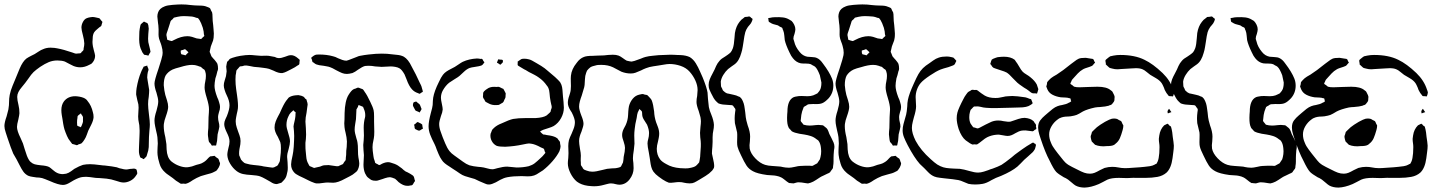

<svg xmlns="http://www.w3.org/2000/svg" viewBox="-23 -790 6507 870"><path d="M599 -5Q599 -2 595.5 2.5Q592 7 591 9Q582 22 567 29.5Q552 37 537 37Q524 37 502 29L481 23Q464 19 430 17Q417 17 410 16Q403 15 384.5 12.5Q366 10 352 12Q337 13 311 27Q307 29 297.5 35Q288 41 279.5 44.5Q271 48 262 48Q242 48 202 30Q178 20 168 17Q156 14 142 14Q138 13 125.5 11.5Q113 10 104 6Q91 -1 83 -12Q75 -23 66 -41Q62 -50 52 -68L37 -94Q27 -117 11 -165Q9 -172 3 -189.5Q-3 -207 -3 -219Q-3 -235 7 -263Q14 -288 15 -294Q17 -305 17.5 -313.5Q18 -322 18 -327Q18 -344 21 -360Q25 -380 34 -401.5Q43 -423 45 -428L66 -479Q80 -512 97 -525Q106 -531 118 -537Q130 -543 134 -545Q141 -549 152 -556.5Q163 -564 172 -567Q187 -574 206 -574Q216 -574 223.5 -573Q231 -572 236 -571Q264 -566 305 -552Q318 -547 321 -547H323L333 -548Q340 -548 342 -549Q345 -550 347 -555Q352 -558 355 -563Q356 -565 356 -571Q359 -583 359 -593Q358 -611 353 -629Q346 -655 346 -665Q346 -678 353 -691Q360 -704 371 -708Q374 -709 379 -710.5Q384 -712 387 -712L396 -713Q403 -713 411 -711Q414 -710 420 -709Q426 -708 429 -706L434 -699Q441 -692 441 -691V-690Q441 -689 438 -680L436 -673Q435 -671 427 -666Q425 -664 416.5 -657Q408 -650 404 -644Q397 -633 397 -616L396 -600Q396 -592 398 -580Q400 -571 402 -563Q404 -555 406 -548Q406 -546 407 -543Q408 -540 408 -537Q408 -527 403.5 -517.5Q399 -508 391 -501L381 -496Q361 -485 340 -485Q325 -485 310 -491L292 -500Q276 -509 271 -511Q257 -516 237 -516Q216 -516 198 -508.5Q180 -501 159 -487Q156 -485 142 -474.5Q128 -464 118 -451Q113 -445 105 -433L91 -414Q86 -407 76 -395.5Q66 -384 60.5 -373Q55 -362 55 -351Q55 -337 61 -313Q65 -297 65 -277Q65 -271 60 -248Q54 -226 54 -215Q54 -197 70 -165L81 -140Q84 -131 89 -114Q94 -97 99 -84Q108 -62 116 -56Q125 -48 134.5 -45.5Q144 -43 162 -41Q189 -39 200 -33Q205 -30 216.5 -20Q228 -10 235 -7Q247 -1 262 -1Q267 -1 277 -3Q288 -6 299 -14Q310 -22 314 -25Q337 -38 353 -43Q368 -46 385 -46Q401 -46 431 -42Q445 -40 452 -40Q488 -36 506 -32Q510 -31 514.5 -29Q519 -27 526 -26Q540 -22 548 -22Q554 -22 560.5 -23.5Q567 -25 573 -25L583 -26Q591 -26 596 -21Q599 -9 599 -5ZM614 -571Q606 -592 608 -629Q608 -649 610 -659Q613 -677 615 -680L623 -687Q627 -691 629 -692Q631 -692 634 -690Q637 -688 639 -688Q640 -687 642.5 -686Q645 -685 646 -684Q647 -682 647.5 -680Q648 -678 649 -676Q651 -664 651 -660Q651 -652 649 -636Q647 -611 649 -599Q651 -591 653 -582.5Q655 -574 657 -566Q657 -563 658 -560.5Q659 -558 659 -555Q658 -552 652 -543Q650 -538 649 -538L641 -540L630 -542L622 -553Q616 -565 614 -571ZM644 -439Q644 -435 646 -425Q647 -416 649.5 -403.5Q652 -391 653 -382Q653 -371 651 -351Q648 -335 648 -318Q648 -303 652 -271Q656 -241 656 -226Q656 -216 654 -198Q652 -178 652 -169Q652 -139 651 -123.5Q650 -108 644 -92Q643 -90 642.5 -86.5Q642 -83 641 -82Q638 -77 633 -74Q633 -73 631 -71Q629 -69 628 -69Q627 -68 621 -73Q620 -73 616.5 -74.5Q613 -76 612 -78Q611 -80 610 -84.5Q609 -89 608 -91Q606 -100 606.5 -111Q607 -122 607 -127L609 -174Q609 -180 609.5 -189Q610 -198 609 -210Q609 -223 606 -235Q605 -240 604 -246.5Q603 -253 603 -262Q603 -273 604 -282.5Q605 -292 605 -302Q605 -312 604 -317Q603 -322 599 -337Q595 -353 594 -361V-367Q594 -377 596 -391Q603 -432 616 -463Q619 -471 624 -480L628 -488Q630 -489 634.5 -490Q639 -491 641 -492L644 -493Q645 -492 645 -488Q649 -481 650 -475Q650 -472 649 -469.5Q648 -467 647 -464Q646 -460 645 -452.5Q644 -445 644 -439ZM260 -251Q259 -256 257 -268Q255 -280 255 -291Q255 -315 267 -331Q285 -354 318 -354Q325 -354 337 -352Q358 -348 367 -340Q370 -338 374 -332Q391 -312 398 -281Q401 -272 401 -259Q400 -244 390.5 -225Q381 -206 377 -198Q375 -193 370.5 -180Q366 -167 360 -158Q354 -148 347 -141Q340 -137 333 -136Q332 -135 329.5 -133.5Q327 -132 325 -132Q324 -132 315 -135L304 -138Q304 -138 295 -150Q287 -159 280.5 -174Q274 -189 269 -204Q266 -214 263.5 -228.5Q261 -243 260 -251ZM353 -239V-252V-260Q352 -263 349.5 -266.5Q347 -270 346 -271Q346 -272 345 -274Q344 -276 343 -276Q342 -276 339 -273Q337 -271 334 -269Q331 -267 329 -264Q328 -262 328 -256Q326 -248 326 -232Q327 -229 326.5 -226Q326 -223 327 -221Q328 -219 340 -215Q342 -213 342 -213Q346 -217 347 -221Q348 -224 350 -228.5Q352 -233 353 -239Z M957 -16 947 -11Q937 -5 911 1Q895 5 887 8Q867 16 851 26Q830 41 817 43L809 42Q807 42 802.5 42.5Q798 43 795 42Q795 42 786 36Q776 31 760 17Q754 12 742.5 4.5Q731 -3 725 -9Q706 -26 700 -48Q692 -74 691 -88Q690 -100 690.5 -108.5Q691 -117 691 -123Q693 -140 691 -157Q691 -168 688 -181.5Q685 -195 684 -199Q683 -204 680 -218Q677 -232 677 -244Q677 -261 686 -288Q694 -316 694 -330Q694 -344 686 -370Q677 -395 677 -412Q677 -426 695 -478Q711 -527 713 -540Q714 -544 714 -551Q714 -565 709 -582Q707 -590 702 -602.5Q697 -615 696 -624Q695 -632 695.5 -645Q696 -658 695 -667Q695 -674 693 -686Q690 -713 690 -715Q690 -724 693 -733Q699 -752 723 -761Q734 -766 759 -768Q785 -770 799 -770Q821 -770 842 -767Q862 -765 873 -765Q879 -765 889.5 -764.5Q900 -764 907 -762L918 -758Q926 -755 928 -753Q930 -752 933 -743Q937 -737 938 -734Q940 -727 940 -713Q940 -696 943 -676Q943 -670 944.5 -658.5Q946 -647 946 -638Q946 -625 945 -619Q944 -607 937 -592Q931 -578 930 -569Q927 -557 927 -556Q927 -554 930 -548L935 -535Q939 -530 942.5 -526Q946 -522 949 -519Q960 -506 962 -501Q965 -492 965 -478Q965 -475 964 -472Q963 -469 962 -467Q960 -457 957.5 -449Q955 -441 953 -435Q949 -413 949 -401Q949 -382 961 -350Q967 -338 970 -326Q974 -314 974 -305Q974 -294 969 -281Q965 -267 965 -260Q965 -252 966 -246.5Q967 -241 968 -237Q971 -227 971 -216Q970 -208 963 -181Q962 -175 961.5 -162.5Q961 -150 959 -144Q958 -142 957.5 -137Q957 -132 956 -131Q955 -130 950.5 -130.5Q946 -131 945 -131L937 -130Q936 -131 932 -138L924 -147Q923 -150 922 -155Q921 -160 921 -163Q919 -175 919 -181Q919 -192 921 -210L922 -259Q924 -283 924 -295Q924 -314 914 -346Q904 -378 904 -394Q904 -403 905 -409Q906 -415 907 -420Q910 -434 910 -446Q910 -457 908 -462Q908 -463 906.5 -467.5Q905 -472 904 -473Q903 -475 897 -478Q889 -486 887 -487Q884 -488 880 -489Q876 -490 872 -492Q861 -496 847 -496Q826 -496 794 -486Q770 -480 759 -475Q738 -465 727 -447Q719 -431 719 -404Q721 -379 726 -360Q728 -353 733.5 -336Q739 -319 739 -306Q739 -292 729 -264Q721 -242 720 -231Q719 -227 719 -218Q719 -197 726 -169Q730 -147 731 -137Q731 -131 732 -113Q733 -95 738 -81.5Q743 -68 753 -59Q756 -56 759 -54.5Q762 -53 764 -51Q779 -41 798 -35.5Q817 -30 833 -33Q844 -34 867 -43Q871 -44 880.5 -46.5Q890 -49 896 -53Q908 -59 919 -72Q921 -74 924 -77Q927 -80 929 -81Q931 -82 935.5 -82Q940 -82 943 -83L949 -84Q951 -83 957 -77Q966 -71 966 -71Q970 -64 971 -58Q974 -52 974 -50V-48Q974 -43 968 -31Q962 -21 957 -16ZM826 -626Q836 -626 847 -623Q851 -622 857.5 -619.5Q864 -617 868 -616L883 -614L888 -613Q890 -614 892.5 -617Q895 -620 896 -621Q897 -622 898.5 -623Q900 -624 902 -626Q904 -629 901 -634Q901 -646 896 -664Q888 -688 881 -699L875 -707Q873 -709 868 -709Q855 -714 847 -715Q823 -717 809 -717Q796 -717 782 -714Q768 -711 765 -710L758 -702Q753 -699 750 -694Q749 -692 746 -681L737 -653Q736 -650 733.5 -643Q731 -636 731 -631Q731 -630 734 -615Q734 -611 735 -610Q736 -609 739 -608.5Q742 -608 743 -607Q752 -604 754 -604Q757 -604 760 -606Q763 -608 766 -609Q798 -626 826 -626ZM812 -541Q816 -539 817 -539Q817 -539 825 -547Q831 -553 831 -553Q831 -553 825 -559Q818 -566 816 -567Q813 -567 809 -565Q805 -563 802 -563L796 -561V-559V-554Q796 -548 799 -544Z M1390 -521Q1389 -522 1388 -524.5Q1387 -527 1388 -529Q1389 -531 1391 -532Q1393 -533 1394 -534Q1395 -535 1398.5 -537.5Q1402 -540 1405 -541Q1409 -543 1422 -543Q1458 -543 1486 -535Q1496 -533 1509 -526Q1518 -522 1528 -518.5Q1538 -515 1547 -515Q1548 -515 1557 -518Q1564 -520 1583 -528Q1587 -529 1594.5 -532.5Q1602 -536 1608 -537Q1616 -539 1628 -540.5Q1640 -542 1647 -543Q1681 -547 1706 -547Q1733 -547 1752 -544Q1757 -543 1775.5 -541.5Q1794 -540 1807 -533Q1827 -521 1842 -489Q1849 -477 1861 -453L1879 -415Q1881 -411 1884 -405Q1887 -399 1888 -394Q1890 -388 1892 -380L1893 -374L1886 -370L1879 -365Q1877 -365 1871 -368Q1855 -373 1844 -385Q1830 -400 1819 -431L1810 -453Q1798 -474 1788 -480Q1780 -485 1768 -487Q1756 -489 1748 -489Q1734 -489 1727 -488L1706 -487Q1697 -487 1677 -489Q1662 -492 1646 -492Q1636 -492 1631 -491Q1619 -488 1599 -474Q1586 -464 1574 -459Q1558 -455 1549 -455Q1537 -455 1527 -459Q1517 -463 1500 -472Q1481 -483 1474 -485Q1467 -488 1457 -489.5Q1447 -491 1443 -492Q1421 -494 1411 -498Q1406 -500 1403 -502.5Q1400 -505 1397 -507L1393 -509Q1392 -511 1391.5 -515Q1391 -519 1390 -521ZM1856 25Q1856 26 1857 27.5Q1858 29 1857 30Q1857 32 1856 33Q1855 34 1854 35Q1853 36 1850 42Q1847 48 1844 49Q1843 50 1839 50Q1826 53 1822 52Q1804 52 1783 35Q1780 32 1775 27Q1770 22 1767 20L1754 15Q1752 15 1749.5 14Q1747 13 1745 13H1743L1734 14Q1721 17 1711 21L1692 27Q1686 29 1682 29H1679Q1667 29 1661 26Q1658 25 1653 21Q1648 17 1645 15Q1638 10 1631 -5Q1624 -22 1624 -44L1625 -66Q1626 -73 1626 -87Q1626 -95 1624 -111L1623 -133Q1623 -139 1625 -155L1626 -176L1625 -211Q1625 -236 1631 -258Q1632 -261 1632 -268Q1632 -283 1626 -296Q1623 -305 1622 -306Q1620 -307 1618 -307.5Q1616 -308 1615 -309Q1607 -312 1605 -313L1603 -314Q1601 -313 1600 -310.5Q1599 -308 1599 -306Q1593 -296 1592 -294V-291Q1592 -278 1590 -250Q1589 -243 1586.5 -228Q1584 -213 1584 -203Q1584 -189 1592 -163Q1596 -152 1597 -143Q1599 -132 1599 -110Q1599 -88 1601 -77Q1602 -71 1603.5 -63Q1605 -55 1605 -50Q1605 -31 1595 -15L1587 -8Q1576 2 1560.5 9.5Q1545 17 1542 19Q1508 38 1487 38L1461 37Q1454 37 1440 39Q1423 42 1410 41Q1408 41 1403.5 39.5Q1399 38 1397 37Q1388 34 1375 27.5Q1362 21 1354 17Q1329 6 1318 -1.5Q1307 -9 1300 -24Q1296 -33 1296 -45Q1296 -57 1303 -87Q1306 -100 1308 -125Q1310 -157 1310 -174L1309 -196Q1307 -210 1307 -217Q1308 -226 1311 -238Q1314 -250 1315 -259Q1316 -264 1316 -275L1317 -280Q1315 -283 1310 -286Q1310 -287 1308.5 -288.5Q1307 -290 1306 -290Q1304 -290 1304 -288L1295 -280Q1288 -273 1284 -263Q1275 -245 1275 -224Q1275 -211 1283 -187Q1291 -163 1291 -149Q1291 -137 1285 -115Q1278 -94 1278 -79Q1278 -71 1280 -55L1281 -31Q1281 -20 1280 -15Q1279 -12 1276.5 0.5Q1274 13 1267 22L1260 30Q1258 32 1256 34Q1254 36 1252 38Q1250 39 1247 39.5Q1244 40 1242 41Q1233 44 1232 44H1230Q1217 44 1203 34Q1194 29 1180 21Q1166 13 1155 9Q1144 5 1116 3Q1094 2 1078 -1.5Q1062 -5 1049 -15Q1032 -28 1020 -48Q1008 -68 1007 -88Q1007 -96 1009 -105.5Q1011 -115 1012 -119Q1017 -136 1017 -149Q1017 -159 1013.5 -169Q1010 -179 1005 -189Q1000 -199 996.5 -209Q993 -219 993 -228Q993 -238 998.5 -250Q1004 -262 1005 -264Q1017 -294 1017 -313Q1017 -333 1004 -359Q1002 -363 999.5 -369Q997 -375 995 -382Q991 -394 991 -403Q991 -413 995 -425Q999 -437 1001 -445L1004 -467Q1004 -472 1003 -477.5Q1002 -483 1002 -488Q1002 -491 1003 -494Q1004 -497 1004 -500Q1005 -502 1005 -504.5Q1005 -507 1006 -509Q1008 -513 1012 -515Q1016 -522 1020 -524Q1022 -525 1030 -528Q1048 -534 1066 -537Q1092 -541 1107 -541Q1117 -541 1135 -539Q1153 -537 1161 -537Q1167 -537 1175.5 -537.5Q1184 -538 1195 -537Q1204 -536 1222 -532Q1232 -527 1237 -527Q1244 -526 1252.5 -528Q1261 -530 1269 -533Q1285 -540 1296 -540Q1311 -540 1327 -526Q1328 -525 1330.5 -523Q1333 -521 1335 -519V-517L1334 -508Q1334 -501 1333 -499Q1332 -496 1325 -493Q1316 -486 1296 -476Q1271 -463 1267 -462Q1258 -459 1257 -459Q1241 -457 1216 -470Q1200 -477 1196 -478Q1185 -481 1171 -482.5Q1157 -484 1151 -485Q1144 -485 1128 -487Q1121 -488 1107.5 -491Q1094 -494 1085 -493Q1083 -493 1074 -490Q1065 -490 1063 -488Q1061 -486 1060 -484.5Q1059 -483 1058 -482Q1051 -475 1049 -472Q1047 -466 1047 -461Q1044 -451 1044 -430Q1044 -408 1047 -387Q1049 -369 1051 -359Q1057 -318 1055 -299Q1054 -290 1050 -274Q1049 -269 1047 -258.5Q1045 -248 1045 -240Q1045 -226 1050 -211.5Q1055 -197 1056 -194Q1057 -191 1062 -177.5Q1067 -164 1067 -151Q1067 -142 1066 -136Q1065 -130 1064 -125Q1059 -102 1061 -86L1065 -77Q1068 -68 1069 -67Q1070 -65 1072.5 -63Q1075 -61 1076 -59L1084 -52Q1086 -51 1090 -49.5Q1094 -48 1096 -48Q1109 -44 1125.5 -42.5Q1142 -41 1149 -40Q1165 -38 1171 -36Q1181 -34 1199 -32Q1202 -32 1207 -31Q1212 -30 1215 -31Q1218 -31 1219.5 -32Q1221 -33 1223 -34Q1225 -35 1229.5 -37Q1234 -39 1235 -41Q1236 -42 1237.5 -44.5Q1239 -47 1239 -48Q1240 -50 1242 -53Q1244 -56 1245 -60L1247 -78Q1250 -98 1250 -118Q1250 -137 1247 -146Q1244 -154 1236 -170Q1221 -194 1221 -212Q1221 -226 1226 -239Q1231 -252 1237 -263Q1243 -274 1245 -278L1254 -298Q1268 -328 1279 -340Q1281 -342 1282.5 -344.5Q1284 -347 1287 -349Q1298 -356 1315 -358L1329 -359Q1346 -356 1350 -353Q1353 -352 1356 -348.5Q1359 -345 1360 -343Q1365 -341 1366 -338L1368 -330Q1369 -327 1370 -324Q1371 -321 1371 -316Q1371 -312 1369 -302L1366 -279Q1361 -257 1361 -239Q1361 -229 1363 -209L1364 -180Q1364 -171 1363 -160Q1362 -149 1361 -143V-132Q1361 -115 1362 -107Q1363 -102 1364.5 -81.5Q1366 -61 1374 -48Q1375 -46 1377 -42Q1379 -38 1381 -37Q1382 -36 1391 -33Q1393 -32 1396 -30.5Q1399 -29 1401 -29L1409 -31Q1421 -33 1427 -35Q1430 -36 1434.5 -38Q1439 -40 1445 -41L1466 -42Q1475 -41 1483.5 -39.5Q1492 -38 1501 -37H1510Q1512 -38 1523 -43L1530 -46Q1532 -47 1536 -55L1543 -64Q1544 -67 1544 -75Q1546 -85 1546 -107Q1547 -114 1548 -124.5Q1549 -135 1549 -149Q1548 -168 1543 -188Q1539 -203 1538 -214Q1536 -231 1538 -248Q1538 -253 1538.5 -278Q1539 -303 1543.5 -325Q1548 -347 1557 -361Q1569 -380 1578 -385Q1581 -387 1589 -389Q1591 -390 1594 -391.5Q1597 -393 1599 -393Q1603 -393 1609 -390Q1619 -387 1620 -386Q1622 -385 1625.5 -380Q1629 -375 1630 -373Q1640 -360 1655 -328Q1667 -304 1670 -290Q1672 -281 1672 -263V-239L1673 -193Q1673 -174 1671 -164Q1667 -146 1666 -138Q1665 -133 1665 -123Q1665 -109 1669 -83Q1670 -72 1675 -60L1677 -52Q1679 -50 1683.5 -48Q1688 -46 1690 -45Q1693 -42 1695 -42Q1699 -42 1708 -48Q1725 -56 1738 -55Q1742 -55 1748 -53Q1767 -48 1780 -40L1798 -27Q1806 -19 1815 -13Q1818 -12 1823 -9.5Q1828 -7 1835 -3Q1849 5 1851 9Q1853 12 1854 16.5Q1855 21 1856 25ZM1884 -304Q1887 -298 1887 -296Q1887 -294 1884 -289.5Q1881 -285 1880 -283Q1880 -281 1879 -281Q1877 -280 1874 -283Q1872 -284 1866.5 -286Q1861 -288 1859 -290Q1858 -292 1851 -305Q1848 -310 1848 -314Q1848 -320 1851 -326Q1853 -327 1857 -328.5Q1861 -330 1863 -330Q1864 -330 1871 -323Q1872 -322 1874.5 -320.5Q1877 -319 1879 -316Q1881 -313 1882 -310Q1883 -307 1884 -304ZM1893 -207 1886 -203Q1885 -202 1881.5 -200Q1878 -198 1876 -198H1875Q1873 -198 1869 -200Q1865 -202 1863 -203Q1858 -205 1858 -206Q1855 -209 1855 -219Q1853 -223 1853 -225L1858 -228Q1867 -237 1869 -237Q1872 -237 1874 -235Q1884 -231 1890 -226L1892 -213Q1892 -212 1893 -210Q1894 -208 1893 -207ZM1887 -101 1893 -100ZM1898 -98Q1897 -99 1895.5 -99Q1894 -99 1893 -100Z M2424 -194Q2424 -194 2426 -192L2432 -186Q2436 -182 2438 -181Q2440 -180 2446 -180Q2452 -178 2468 -176Q2491 -172 2501 -164Q2504 -163 2506 -158Q2507 -156 2510 -153Q2513 -150 2514 -147Q2515 -145 2515 -139Q2517 -131 2517 -126Q2517 -120 2512 -105Q2501 -83 2480.5 -59.5Q2460 -36 2437 -18Q2419 -6 2408.5 0Q2398 6 2385 8Q2379 9 2366 9Q2349 9 2340 8Q2303 8 2276 13Q2260 16 2243.5 25Q2227 34 2224 36Q2216 40 2206.5 43.5Q2197 47 2188 46Q2186 46 2181.5 44.5Q2177 43 2175 42Q2170 40 2149 31Q2142 27 2128 21Q2119 18 2105.5 14.5Q2092 11 2084 8Q2072 4 2060.5 -4Q2049 -12 2046 -14Q2031 -24 2029 -25Q2024 -29 2012.5 -36Q2001 -43 1992.5 -50Q1984 -57 1979 -65Q1971 -76 1964.5 -91.5Q1958 -107 1956 -112Q1951 -127 1946 -137Q1933 -162 1926 -180.5Q1919 -199 1919 -218Q1919 -239 1929 -277L1935 -300Q1937 -308 1937.5 -314Q1938 -320 1938 -324Q1938 -332 1940 -348Q1945 -377 1965 -417Q1976 -441 1984 -451Q1991 -460 2000 -466Q2009 -472 2020 -477.5Q2031 -483 2038 -487Q2045 -491 2055.5 -498.5Q2066 -506 2074 -510Q2102 -523 2138 -525Q2145 -525 2155 -523Q2156 -523 2157.5 -523.5Q2159 -524 2161 -523Q2165 -521 2167 -514Q2172 -509 2172 -508L2171 -506Q2168 -503 2164 -497Q2160 -493 2154.5 -492Q2149 -491 2147 -490Q2139 -488 2126.5 -486.5Q2114 -485 2105 -482Q2092 -477 2079 -464.5Q2066 -452 2059 -446Q2055 -442 2035 -430Q2015 -417 2012 -415Q1996 -402 1984 -381Q1975 -365 1975 -347Q1975 -338 1979 -320Q1983 -302 1983 -294Q1982 -281 1975 -264Q1967 -240 1967 -228Q1967 -211 1974.5 -191.5Q1982 -172 1983 -168Q1986 -161 1994.5 -140Q2003 -119 2014 -105Q2022 -95 2035 -86Q2048 -77 2053 -73Q2059 -69 2074.5 -57.5Q2090 -46 2104 -41Q2122 -36 2144 -34Q2148 -34 2156 -33Q2164 -32 2169 -31Q2175 -30 2187 -26.5Q2199 -23 2208 -23Q2213 -23 2220 -25Q2227 -27 2231 -28Q2257 -35 2275 -35Q2281 -35 2297 -33Q2311 -31 2318 -31Q2348 -31 2373 -37Q2389 -42 2399.5 -50Q2410 -58 2430 -77Q2435 -81 2443 -91Q2448 -96 2448 -97Q2449 -98 2447.5 -99.5Q2446 -101 2446 -102Q2445 -104 2444 -108.5Q2443 -113 2442 -115Q2440 -117 2435 -119Q2430 -121 2428 -122Q2401 -137 2383 -139L2374 -140Q2368 -140 2345 -135Q2308 -127 2266 -125Q2240 -125 2228 -129Q2213 -136 2205 -151.5Q2197 -167 2200 -184Q2200 -185 2203 -191Q2205 -198 2208 -203Q2208 -203 2216 -211Q2229 -223 2250 -231Q2284 -247 2302 -251Q2325 -255 2359 -255H2404Q2439 -257 2454 -267L2463 -275Q2464 -276 2467 -278.5Q2470 -281 2471 -283Q2473 -285 2473 -291Q2474 -294 2475.5 -297.5Q2477 -301 2477 -305Q2477 -310 2475 -316Q2474 -322 2472 -330Q2470 -338 2469 -348Q2468 -354 2467 -368Q2466 -382 2462 -391Q2461 -394 2458.5 -397.5Q2456 -401 2455 -402Q2440 -424 2418 -439Q2410 -445 2398.5 -451Q2387 -457 2383 -459Q2374 -463 2366.5 -468Q2359 -473 2352 -476L2332 -488Q2325 -492 2324 -493Q2322 -495 2322.5 -500.5Q2323 -506 2323 -507L2322 -510Q2323 -511 2324.5 -512Q2326 -513 2327 -514Q2330 -516 2333 -518Q2336 -520 2339 -522Q2343 -524 2353 -524Q2363 -524 2374 -521Q2384 -519 2408 -504Q2412 -502 2429 -491.5Q2446 -481 2459 -469L2492 -441Q2495 -438 2503.5 -430Q2512 -422 2516 -416Q2522 -406 2524 -394.5Q2526 -383 2526.5 -371Q2527 -359 2528 -352Q2529 -343 2530.5 -327.5Q2532 -312 2532 -302Q2532 -278 2519.5 -255Q2507 -232 2486 -219Q2477 -214 2462 -209.5Q2447 -205 2439 -202Q2431 -199 2426 -195Q2424 -195 2424 -194ZM2229 -506Q2228 -507 2232 -514Q2232 -516 2233 -518Q2234 -520 2235 -521Q2237 -522 2241 -520Q2253 -520 2255 -518Q2256 -516 2256 -513Q2256 -510 2255 -507Q2245 -497 2245 -497Q2243 -497 2240 -499Q2237 -501 2236 -502Q2235 -503 2232.5 -504Q2230 -505 2229 -506ZM2178 -383Q2180 -384 2185.5 -388Q2191 -392 2195 -393Q2207 -398 2227 -396Q2229 -396 2232 -396.5Q2235 -397 2239 -396Q2244 -394 2247.5 -392Q2251 -390 2253 -389Q2256 -389 2258 -387Q2259 -386 2263 -378L2268 -368Q2269 -366 2268.5 -364Q2268 -362 2268 -360Q2268 -351 2267 -347L2262 -337Q2260 -330 2257 -327Q2256 -325 2253.5 -324Q2251 -323 2250 -322Q2240 -316 2238 -315Q2235 -314 2228 -314Q2206 -312 2188 -323Q2178 -328 2176 -330L2171 -340Q2170 -341 2168 -344Q2166 -347 2166 -349Q2165 -351 2165.5 -354.5Q2166 -358 2166 -360Q2166 -369 2167 -371Q2168 -375 2178 -383Z M3190 -4Q3179 5 3148 23Q3144 25 3133.5 31.5Q3123 38 3114 40Q3110 41 3102 41Q3096 41 3088.5 40Q3081 39 3077 38Q3067 35 3054 35Q3045 35 3031 37Q3017 39 3008 38Q2996 34 2979 23Q2976 21 2961.5 10.5Q2947 0 2938 -12Q2931 -22 2928 -34Q2925 -46 2923.5 -58Q2922 -70 2921 -75L2917 -99Q2911 -127 2911 -140Q2911 -149 2915 -163Q2916 -167 2917 -173Q2918 -179 2918 -187Q2918 -203 2909 -225Q2906 -231 2897 -244Q2888 -257 2887 -269Q2887 -282 2885 -286Q2885 -286 2880 -291L2874 -296Q2873 -296 2873 -293L2867 -281Q2864 -273 2862 -256L2856 -228Q2855 -222 2853 -206Q2851 -190 2851 -176L2852 -139Q2852 -137 2849 -110Q2845 -86 2845 -73Q2845 -65 2847 -51L2848 -28Q2848 -1 2830 22.5Q2812 46 2785 47Q2776 47 2765 44Q2761 43 2756.5 42Q2752 41 2745 41Q2738 41 2727.5 44Q2717 47 2712 48Q2691 54 2669 54Q2659 54 2641 52Q2611 48 2591 33Q2574 19 2562 -5Q2550 -29 2550 -50Q2550 -58 2552 -74L2553 -96L2552 -128Q2552 -142 2555 -155Q2559 -168 2567 -184Q2568 -187 2575 -203.5Q2582 -220 2582 -237Q2582 -252 2568 -280Q2566 -283 2561 -291Q2556 -299 2553 -307.5Q2550 -316 2550 -324Q2550 -339 2557 -358Q2558 -362 2560 -368Q2562 -374 2563 -382Q2564 -388 2564 -400Q2564 -407 2563.5 -421.5Q2563 -436 2564 -447Q2567 -477 2590 -505Q2604 -525 2623 -532Q2635 -537 2662 -537Q2676 -537 2683 -538Q2703 -538 2714 -539Q2720 -540 2732.5 -541Q2745 -542 2754 -542Q2769 -542 2780 -538Q2788 -535 2799.5 -526.5Q2811 -518 2817 -515L2831 -512L2839 -511Q2840 -511 2852 -514Q2859 -516 2880 -524Q2894 -530 2902 -532Q2917 -536 2936 -537.5Q2955 -539 2961 -540Q2995 -542 3012 -542Q3033 -542 3043 -541Q3046 -541 3059.5 -540.5Q3073 -540 3084 -537.5Q3095 -535 3103 -531Q3119 -521 3130 -503Q3141 -485 3149 -466Q3157 -447 3161 -439Q3179 -395 3183 -371Q3185 -351 3185 -342Q3187 -318 3189 -305Q3192 -289 3200 -271Q3211 -244 3212 -224Q3212 -211 3209 -197Q3208 -192 3207 -185Q3206 -178 3206 -168V-147Q3206 -133 3205 -126Q3203 -106 3203 -94Q3204 -88 3208 -71Q3213 -49 3213 -42V-35Q3213 -30 3209.5 -25Q3206 -20 3204 -17ZM3152 -151Q3151 -157 3150 -168Q3149 -179 3149 -188Q3149 -197 3151 -215Q3153 -231 3153 -240Q3153 -247 3151 -259Q3148 -271 3143 -287Q3133 -313 3133 -328Q3133 -342 3136 -355Q3138 -373 3138 -382Q3138 -403 3128 -425Q3118 -447 3102 -465Q3086 -483 3061 -491.5Q3036 -500 3011 -500Q3000 -500 2984.5 -497Q2969 -494 2960 -493Q2955 -492 2937 -489.5Q2919 -487 2904 -481Q2891 -476 2882 -471Q2866 -464 2856.5 -460.5Q2847 -457 2835 -457Q2814 -457 2793 -465Q2784 -469 2773 -475.5Q2762 -482 2755 -485Q2732 -496 2702 -496Q2688 -496 2682 -495Q2659 -490 2652 -485L2644 -478Q2643 -476 2640.5 -474Q2638 -472 2637 -470Q2636 -468 2633 -460Q2628 -447 2627.5 -430.5Q2627 -414 2626 -405Q2625 -395 2621 -384Q2619 -375 2613 -357Q2608 -344 2604.5 -331Q2601 -318 2601 -307Q2601 -293 2611 -267Q2621 -243 2621 -229Q2621 -219 2612 -194Q2606 -180 2604 -172Q2601 -162 2601 -151Q2601 -140 2605 -116Q2609 -96 2609 -85Q2609 -80 2608.5 -71.5Q2608 -63 2609 -52V-45Q2609 -41 2612 -37.5Q2615 -34 2616 -32Q2618 -26 2622 -23Q2624 -21 2628.5 -19.5Q2633 -18 2635 -17Q2648 -12 2661 -12Q2677 -12 2707 -20Q2721 -24 2728 -25L2749 -27Q2769 -27 2778 -30Q2781 -31 2784.5 -32Q2788 -33 2790 -35Q2791 -35 2793 -40L2800 -54Q2801 -59 2802 -67Q2803 -75 2803 -79Q2809 -105 2809 -120Q2809 -130 2803 -148Q2796 -166 2796 -178Q2796 -192 2803 -206Q2810 -220 2812 -223Q2822 -245 2823 -268Q2823 -273 2824 -286Q2825 -299 2827 -309Q2832 -328 2844 -342.5Q2856 -357 2873 -361Q2885 -364 2887 -364Q2891 -364 2894 -363Q2897 -362 2899 -361Q2904 -361 2910 -359Q2910 -359 2918 -351L2926 -342Q2928 -340 2929 -337.5Q2930 -335 2931 -333Q2937 -317 2941 -285Q2942 -260 2950 -236Q2952 -231 2958 -215Q2964 -199 2964 -184Q2964 -176 2962 -165.5Q2960 -155 2959 -151Q2953 -129 2953 -116Q2953 -88 2968 -68Q2976 -57 2997 -46Q3022 -31 3059 -28Q3067 -27 3082 -27Q3093 -27 3098 -28Q3123 -32 3131 -39Q3131 -39 3138 -46Q3139 -48 3141.5 -50Q3144 -52 3145 -54Q3146 -56 3146 -58.5Q3146 -61 3147 -63Q3147 -66 3148.5 -73Q3150 -80 3150 -88Q3154 -130 3152 -151Z M3752 -37Q3752 -29 3750 -26Q3750 -26 3741 -14Q3739 -9 3736 -8Q3734 -6 3726 -3Q3719 1 3708.5 5.5Q3698 10 3692 14Q3687 17 3674.5 25.5Q3662 34 3650 38Q3641 41 3639 41H3637L3629 40Q3607 36 3595 36Q3590 36 3583.5 38Q3577 40 3573 41L3560 40Q3558 39 3556 39.5Q3554 40 3552 39Q3548 37 3543 33Q3539 30 3531 23.5Q3523 17 3517 14Q3507 9 3496 7Q3488 5 3475 4.5Q3462 4 3453 3Q3409 -3 3389 -14Q3370 -24 3359.5 -40Q3349 -56 3335 -86Q3322 -112 3319 -125Q3317 -132 3317 -146Q3317 -154 3317.5 -167.5Q3318 -181 3317 -190Q3316 -197 3312 -211Q3308 -225 3307 -232Q3306 -238 3306 -250V-256Q3306 -266 3308 -282Q3308 -284 3309 -288.5Q3310 -293 3309 -295Q3309 -298 3304 -303Q3303 -304 3301 -307.5Q3299 -311 3297 -312Q3295 -314 3284 -314Q3277 -315 3264 -315.5Q3251 -316 3244 -318Q3242 -319 3238.5 -319.5Q3235 -320 3234 -321Q3231 -322 3229 -324.5Q3227 -327 3225 -328Q3217 -335 3210.5 -346Q3204 -357 3199 -368Q3190 -386 3189 -393Q3188 -397 3188 -405Q3188 -418 3193 -430.5Q3198 -443 3205 -455.5Q3212 -468 3215 -475Q3216 -478 3222 -491Q3228 -504 3237 -514Q3245 -524 3263 -534Q3266 -536 3274 -541.5Q3282 -547 3288 -553Q3293 -559 3298 -572Q3303 -587 3305 -617L3307 -640Q3312 -671 3328 -691Q3335 -701 3346 -708Q3348 -709 3349 -710.5Q3350 -712 3352 -713Q3356 -714 3364 -714Q3365 -714 3368.5 -715Q3372 -716 3373 -715Q3375 -715 3377.5 -712.5Q3380 -710 3381 -709Q3382 -708 3384 -707Q3386 -706 3387 -704V-703Q3387 -701 3385.5 -697Q3384 -693 3383 -691Q3380 -684 3374.5 -678Q3369 -672 3366 -668Q3357 -655 3354 -644Q3350 -630 3346 -600Q3345 -594 3342.5 -578Q3340 -562 3336 -550Q3331 -532 3324 -520Q3317 -507 3305.5 -498.5Q3294 -490 3292 -489L3276 -477Q3264 -466 3254.5 -450.5Q3245 -435 3243 -420L3244 -401Q3244 -398 3246 -394.5Q3248 -391 3249 -389Q3250 -387 3251 -384Q3252 -381 3254 -379Q3263 -370 3271 -367L3281 -365Q3288 -363 3301 -360.5Q3314 -358 3323 -353Q3324 -353 3327.5 -351.5Q3331 -350 3332 -348Q3340 -342 3347 -321Q3350 -311 3351.5 -298Q3353 -285 3354 -280Q3356 -256 3359 -244L3365 -222Q3376 -193 3376 -171L3375 -150Q3372 -131 3374 -117Q3378 -95 3399.5 -72.5Q3421 -50 3444 -43Q3457 -39 3476 -38Q3495 -37 3503 -36Q3510 -36 3515 -35Q3520 -34 3524 -33Q3528 -32 3536.5 -31Q3545 -30 3552 -30Q3561 -30 3579 -34Q3595 -38 3603 -38Q3610 -39 3625 -39H3646Q3648 -39 3652.5 -38.5Q3657 -38 3660 -39L3667 -43Q3678 -49 3680 -50Q3680 -50 3686 -59Q3692 -68 3692 -68Q3693 -70 3693.5 -73.5Q3694 -77 3695 -79Q3698 -91 3698 -105Q3698 -114 3697 -119Q3695 -140 3686 -152Q3685 -154 3677 -159Q3665 -169 3651 -173.5Q3637 -178 3621.5 -180.5Q3606 -183 3599 -184Q3577 -188 3565 -195L3558 -203Q3556 -205 3554 -207Q3552 -209 3551 -211Q3550 -213 3547 -221Q3542 -238 3544 -272Q3545 -276 3545 -284Q3545 -337 3574 -350Q3577 -351 3581 -352Q3585 -353 3587 -353Q3594 -355 3609 -355L3636 -354Q3651 -354 3662 -358L3673 -363L3681 -367L3690 -378Q3696 -387 3697 -395Q3699 -403 3699 -416Q3695 -438 3692 -449Q3681 -478 3671 -487Q3668 -490 3665.5 -491Q3663 -492 3661 -493Q3653 -498 3651 -499Q3644 -502 3629 -502Q3613 -502 3606 -503Q3585 -507 3570 -526Q3562 -535 3554 -553Q3538 -586 3533 -608Q3532 -614 3531 -628Q3530 -642 3526 -652Q3524 -655 3523.5 -658Q3523 -661 3521 -664Q3519 -666 3511 -669L3502 -675Q3497 -677 3491 -678Q3485 -679 3480 -681Q3476 -682 3473 -684Q3470 -686 3468 -687L3461 -691Q3459 -695 3459 -702Q3459 -703 3458 -704.5Q3457 -706 3458 -707Q3459 -708 3461 -708.5Q3463 -709 3465 -709Q3477 -712 3487 -712Q3509 -713 3525 -711Q3541 -709 3554 -701L3564 -695Q3571 -688 3576 -677.5Q3581 -667 3581 -657Q3581 -650 3577 -636Q3572 -624 3572 -614L3576 -601Q3581 -578 3600 -555Q3614 -537 3635 -533Q3641 -532 3656 -531.5Q3671 -531 3679 -527Q3693 -521 3706 -502Q3735 -464 3747 -434Q3753 -419 3753 -402Q3753 -369 3732 -345Q3716 -328 3704 -323Q3693 -318 3676 -318.5Q3659 -319 3649 -318Q3642 -318 3639 -317Q3637 -317 3629 -311Q3627 -310 3624 -308.5Q3621 -307 3619 -305L3616 -297Q3611 -286 3608 -269L3606 -251L3605 -243Q3606 -239 3610 -235Q3614 -231 3615 -229L3618 -225Q3620 -224 3625 -223.5Q3630 -223 3632 -222Q3637 -221 3646 -221Q3656 -221 3671.5 -223Q3687 -225 3697 -223Q3705 -223 3708 -221Q3710 -220 3711 -218.5Q3712 -217 3714 -216Q3716 -214 3719 -212Q3722 -210 3725 -206Q3728 -202 3731 -194Q3734 -186 3735 -183Q3738 -177 3744 -165.5Q3750 -154 3754 -144.5Q3758 -135 3758 -125Q3758 -119 3756 -109Q3754 -87 3754 -75Q3754 -71 3754 -59Q3754 -47 3752 -37Z M4043 -16 4033 -11Q4023 -5 3997 1Q3981 5 3973 8Q3953 16 3937 26Q3916 41 3903 43L3895 42Q3893 42 3888.5 42.5Q3884 43 3881 42Q3881 42 3872 36Q3862 31 3846 17Q3840 12 3828.5 4.5Q3817 -3 3811 -9Q3792 -26 3786 -48Q3778 -74 3777 -88Q3776 -100 3776.5 -108.5Q3777 -117 3777 -123Q3779 -140 3777 -157Q3777 -168 3774 -181.5Q3771 -195 3770 -199Q3769 -204 3766 -218Q3763 -232 3763 -244Q3763 -261 3772 -288Q3780 -316 3780 -330Q3780 -344 3772 -370Q3763 -395 3763 -412Q3763 -426 3781 -478Q3797 -527 3799 -540Q3800 -544 3800 -551Q3800 -565 3795 -582Q3793 -590 3788 -602.5Q3783 -615 3782 -624Q3781 -632 3781.5 -645Q3782 -658 3781 -667Q3781 -674 3779 -686Q3776 -713 3776 -715Q3776 -724 3779 -733Q3785 -752 3809 -761Q3820 -766 3845 -768Q3871 -770 3885 -770Q3907 -770 3928 -767Q3948 -765 3959 -765Q3965 -765 3975.5 -764.5Q3986 -764 3993 -762L4004 -758Q4012 -755 4014 -753Q4016 -752 4019 -743Q4023 -737 4024 -734Q4026 -727 4026 -713Q4026 -696 4029 -676Q4029 -670 4030.5 -658.5Q4032 -647 4032 -638Q4032 -625 4031 -619Q4030 -607 4023 -592Q4017 -578 4016 -569Q4013 -557 4013 -556Q4013 -554 4016 -548L4021 -535Q4025 -530 4028.5 -526Q4032 -522 4035 -519Q4046 -506 4048 -501Q4051 -492 4051 -478Q4051 -475 4050 -472Q4049 -469 4048 -467Q4046 -457 4043.5 -449Q4041 -441 4039 -435Q4035 -413 4035 -401Q4035 -382 4047 -350Q4053 -338 4056 -326Q4060 -314 4060 -305Q4060 -294 4055 -281Q4051 -267 4051 -260Q4051 -252 4052 -246.5Q4053 -241 4054 -237Q4057 -227 4057 -216Q4056 -208 4049 -181Q4048 -175 4047.5 -162.5Q4047 -150 4045 -144Q4044 -142 4043.5 -137Q4043 -132 4042 -131Q4041 -130 4036.5 -130.5Q4032 -131 4031 -131L4023 -130Q4022 -131 4018 -138L4010 -147Q4009 -150 4008 -155Q4007 -160 4007 -163Q4005 -175 4005 -181Q4005 -192 4007 -210L4008 -259Q4010 -283 4010 -295Q4010 -314 4000 -346Q3990 -378 3990 -394Q3990 -403 3991 -409Q3992 -415 3993 -420Q3996 -434 3996 -446Q3996 -457 3994 -462Q3994 -463 3992.5 -467.5Q3991 -472 3990 -473Q3989 -475 3983 -478Q3975 -486 3973 -487Q3970 -488 3966 -489Q3962 -490 3958 -492Q3947 -496 3933 -496Q3912 -496 3880 -486Q3856 -480 3845 -475Q3824 -465 3813 -447Q3805 -431 3805 -404Q3807 -379 3812 -360Q3814 -353 3819.5 -336Q3825 -319 3825 -306Q3825 -292 3815 -264Q3807 -242 3806 -231Q3805 -227 3805 -218Q3805 -197 3812 -169Q3816 -147 3817 -137Q3817 -131 3818 -113Q3819 -95 3824 -81.5Q3829 -68 3839 -59Q3842 -56 3845 -54.5Q3848 -53 3850 -51Q3865 -41 3884 -35.5Q3903 -30 3919 -33Q3930 -34 3953 -43Q3957 -44 3966.5 -46.5Q3976 -49 3982 -53Q3994 -59 4005 -72Q4007 -74 4010 -77Q4013 -80 4015 -81Q4017 -82 4021.5 -82Q4026 -82 4029 -83L4035 -84Q4037 -83 4043 -77Q4052 -71 4052 -71Q4056 -64 4057 -58Q4060 -52 4060 -50V-48Q4060 -43 4054 -31Q4048 -21 4043 -16ZM3912 -626Q3922 -626 3933 -623Q3937 -622 3943.5 -619.5Q3950 -617 3954 -616L3969 -614L3974 -613Q3976 -614 3978.5 -617Q3981 -620 3982 -621Q3983 -622 3984.5 -623Q3986 -624 3988 -626Q3990 -629 3987 -634Q3987 -646 3982 -664Q3974 -688 3967 -699L3961 -707Q3959 -709 3954 -709Q3941 -714 3933 -715Q3909 -717 3895 -717Q3882 -717 3868 -714Q3854 -711 3851 -710L3844 -702Q3839 -699 3836 -694Q3835 -692 3832 -681L3823 -653Q3822 -650 3819.5 -643Q3817 -636 3817 -631Q3817 -630 3820 -615Q3820 -611 3821 -610Q3822 -609 3825 -608.5Q3828 -608 3829 -607Q3838 -604 3840 -604Q3843 -604 3846 -606Q3849 -608 3852 -609Q3884 -626 3912 -626ZM3898 -541Q3902 -539 3903 -539Q3903 -539 3911 -547Q3917 -553 3917 -553Q3917 -553 3911 -559Q3904 -566 3902 -567Q3899 -567 3895 -565Q3891 -563 3888 -563L3882 -561V-559V-554Q3882 -548 3885 -544Z M4617 -393Q4592 -410 4587 -415Q4587 -415 4567 -435Q4550 -454 4539 -461Q4530 -466 4510 -472Q4496 -476 4489 -479Q4480 -482 4477 -484Q4472 -488 4468 -496Q4464 -500 4464 -500Q4464 -502 4465 -503Q4466 -504 4466 -506Q4467 -509 4468 -513Q4469 -517 4471 -520Q4472 -521 4474.5 -522Q4477 -523 4478 -524Q4493 -530 4498 -531Q4516 -533 4526 -533Q4557 -533 4575 -519L4581 -510Q4586 -504 4594 -490Q4604 -472 4611 -465Q4617 -459 4628 -452.5Q4639 -446 4646 -440Q4666 -424 4675 -407L4680 -392Q4682 -388 4682 -386Q4682 -384 4679 -375Q4678 -373 4677.5 -370.5Q4677 -368 4676 -366L4668 -367H4659Q4653 -367 4646.5 -372.5Q4640 -378 4637 -380Q4631 -385 4617 -393ZM4665 -112Q4663 -108 4660.5 -105.5Q4658 -103 4657 -101L4635 -81L4618 -66Q4611 -59 4602 -49.5Q4593 -40 4587 -35Q4562 -14 4513 7L4490 16L4470 26Q4447 40 4430 43Q4414 46 4396 46Q4379 46 4365 43Q4356 40 4343 34Q4330 28 4320 26Q4298 22 4256 18Q4250 17 4235.5 15.5Q4221 14 4211 10Q4196 4 4182.5 -10Q4169 -24 4165 -28L4145 -47Q4120 -75 4090 -132Q4079 -153 4073 -168.5Q4067 -184 4067 -199Q4067 -213 4071 -228Q4075 -243 4076 -246Q4078 -252 4083 -271Q4086 -283 4088 -308Q4088 -323 4091 -338Q4096 -364 4118 -412Q4130 -439 4138.5 -454Q4147 -469 4159 -481Q4170 -492 4189 -504Q4192 -506 4205 -515.5Q4218 -525 4231 -529Q4246 -534 4267 -534Q4277 -534 4289 -531L4297 -529Q4303 -523 4303 -523Q4304 -521 4307 -518.5Q4310 -516 4310 -515Q4311 -514 4309 -511Q4307 -508 4307 -507Q4306 -505 4304.5 -501.5Q4303 -498 4301 -497Q4300 -496 4297.5 -494.5Q4295 -493 4294 -493Q4289 -491 4284.5 -489.5Q4280 -488 4275 -486Q4249 -479 4239 -475Q4219 -467 4191 -448Q4161 -428 4149 -414Q4138 -401 4132 -384Q4126 -367 4126 -350L4127 -329Q4128 -322 4128 -308Q4128 -290 4118 -258Q4117 -254 4113 -238.5Q4109 -223 4109 -210Q4109 -186 4126 -152Q4149 -109 4194 -69Q4196 -67 4210 -55Q4224 -43 4238 -37Q4251 -31 4264.5 -29Q4278 -27 4300 -26Q4317 -26 4326 -25Q4343 -23 4370 -15Q4393 -8 4409 -8Q4421 -8 4435.5 -12.5Q4450 -17 4455 -19Q4464 -23 4475 -26Q4500 -35 4515 -43Q4531 -53 4561 -77Q4577 -91 4586 -97Q4588 -99 4608 -113L4630 -128L4650 -140Q4651 -141 4653 -142Q4655 -143 4658 -144Q4660 -144 4664 -140Q4665 -140 4668 -138.5Q4671 -137 4671 -131Q4670 -128 4668.5 -121.5Q4667 -115 4665 -112ZM4606 -198Q4594 -196 4577 -186Q4569 -181 4560.5 -177.5Q4552 -174 4543 -174Q4536 -174 4524 -176.5Q4512 -179 4503 -180Q4480 -180 4459 -172Q4456 -171 4450 -168Q4444 -165 4440 -162Q4433 -157 4427 -152Q4421 -147 4414 -142Q4405 -136 4405 -136Q4402 -135 4398 -135.5Q4394 -136 4392 -136L4384 -135Q4374 -138 4353 -154Q4334 -169 4321 -205Q4312 -234 4312 -254Q4312 -267 4315 -279Q4317 -288 4325 -306L4333 -323Q4336 -328 4342 -340.5Q4348 -353 4355 -362Q4362 -372 4364 -373Q4366 -375 4368.5 -376Q4371 -377 4373 -378Q4374 -379 4377 -381Q4380 -383 4382 -383H4385Q4391 -383 4393 -382Q4395 -382 4398 -382.5Q4401 -383 4403 -382Q4406 -381 4408.5 -379Q4411 -377 4412 -376Q4417 -372 4424 -367Q4431 -362 4439 -357Q4458 -346 4487 -346Q4498 -346 4503 -347Q4517 -349 4524 -351Q4528 -352 4533 -353Q4538 -354 4545 -354Q4551 -355 4564 -355Q4583 -355 4623 -349Q4629 -348 4643 -342Q4644 -342 4646.5 -341.5Q4649 -341 4650 -339L4653 -331Q4656 -325 4656 -322Q4656 -321 4652 -318Q4648 -315 4646 -314Q4631 -303 4595 -303Q4576 -303 4561 -302Q4473 -299 4455 -301Q4447 -301 4433 -303Q4428 -304 4419.5 -306Q4411 -308 4403 -308Q4400 -307 4396.5 -307.5Q4393 -308 4390 -307Q4388 -306 4385.5 -303Q4383 -300 4382 -299Q4375 -292 4375 -292Q4374 -290 4373.5 -287Q4373 -284 4372 -282Q4369 -272 4369 -259Q4369 -242 4375 -230Q4376 -228 4384 -217Q4385 -216 4386 -215Q4387 -214 4388 -213Q4389 -212 4394 -212Q4396 -211 4400.5 -209.5Q4405 -208 4408 -208Q4412 -209 4416.5 -211.5Q4421 -214 4423 -215Q4430 -218 4444 -226Q4466 -237 4469 -238Q4484 -244 4500 -244Q4513 -244 4524 -241Q4546 -237 4556 -239Q4560 -240 4563.5 -241.5Q4567 -243 4571 -244Q4576 -246 4591.5 -251Q4607 -256 4620 -256Q4646 -254 4659 -242Q4661 -241 4663 -237Q4665 -233 4666 -232Q4667 -231 4668.5 -229.5Q4670 -228 4671 -225Q4672 -224 4671.5 -221Q4671 -218 4671 -217Q4674 -209 4672 -205L4665 -201Q4661 -196 4656 -195L4648 -196L4624 -199Q4611 -199 4606 -198Z M5008 -535Q5011 -536 5015.5 -536.5Q5020 -537 5022 -538Q5037 -541 5053 -541Q5119 -541 5163 -519Q5201 -501 5245 -459Q5280 -425 5293 -384Q5294 -382 5295.5 -377.5Q5297 -373 5297 -371V-370Q5297 -368 5296 -365.5Q5295 -363 5295 -361Q5294 -360 5293.5 -357Q5293 -354 5292 -353L5284 -354Q5276 -354 5273 -355L5270 -359Q5261 -370 5260 -373Q5254 -382 5251 -393Q5245 -407 5241 -413Q5232 -426 5214.5 -436Q5197 -446 5189 -451Q5182 -456 5172 -464.5Q5162 -473 5154 -476Q5143 -481 5124 -481Q5111 -481 5104 -480L5054 -477L5041 -476Q5028 -476 5018 -479Q5015 -480 5010 -481Q5005 -482 5003 -484Q5001 -485 4998 -488.5Q4995 -492 4992 -494Q4988 -498 4988 -498Q4987 -499 4987.5 -501Q4988 -503 4988 -503Q4986 -509 4986 -515Q4986 -518 4988.5 -520Q4991 -522 4992 -523Q5004 -533 5008 -535ZM5262 -227Q5263 -227 5265 -228.5Q5267 -230 5268 -229Q5270 -228 5272.5 -225.5Q5275 -223 5276 -221Q5282 -218 5283 -216Q5284 -214 5284.5 -210.5Q5285 -207 5286 -205Q5289 -193 5291 -170Q5295 -145 5296 -130Q5296 -117 5293.5 -100Q5291 -83 5290 -73Q5284 -28 5263 -8Q5246 7 5221.5 11.5Q5197 16 5168 16H5131Q5116 15 5084 17L5047 16Q5013 16 4995 24Q4990 26 4974 35L4956 44Q4921 59 4892 60Q4868 60 4851 51Q4844 47 4834 38Q4824 29 4817 24Q4807 17 4797 13Q4773 -1 4763 -11Q4751 -24 4733 -62Q4713 -99 4693 -160Q4692 -163 4686.5 -180Q4681 -197 4681 -212Q4681 -232 4690.5 -244.5Q4700 -257 4711.5 -266.5Q4723 -276 4726 -279Q4736 -288 4747 -296.5Q4758 -305 4769 -309Q4780 -313 4789 -314Q4810 -318 4819 -324Q4822 -325 4825.5 -327Q4829 -329 4831 -331Q4831 -332 4829 -336Q4829 -342 4827 -344Q4826 -345 4822 -345Q4819 -346 4815 -347Q4811 -348 4805 -348Q4798 -349 4784 -349Q4763 -352 4746.5 -360.5Q4730 -369 4723 -385Q4722 -388 4720.5 -391.5Q4719 -395 4718 -398Q4718 -400 4721 -409Q4721 -417 4723 -419Q4724 -421 4730 -427Q4738 -436 4749.5 -443Q4761 -450 4765 -452Q4792 -469 4830 -500Q4835 -503 4845.5 -511.5Q4856 -520 4865 -524Q4874 -528 4897 -528Q4913 -526 4922 -524Q4928 -524 4930 -522Q4933 -521 4936 -511Q4937 -510 4938 -509Q4939 -508 4939 -506Q4938 -505 4937 -504Q4936 -503 4935 -502Q4933 -500 4930 -496Q4927 -492 4924 -491Q4922 -490 4914 -487Q4890 -480 4883 -475Q4872 -469 4860.5 -457Q4849 -445 4845 -440Q4837 -432 4836 -430Q4834 -428 4832.5 -424Q4831 -420 4830 -418Q4829 -417 4828 -414.5Q4827 -412 4827 -411Q4827 -409 4836 -404Q4842 -398 4845 -397Q4847 -396 4850.5 -396Q4854 -396 4856 -395Q4869 -394 4884 -395Q4903 -395 4912 -396L4950 -397Q4992 -397 5010 -381Q5011 -380 5013.5 -378.5Q5016 -377 5018 -374L5023 -364Q5024 -362 5025.5 -359Q5027 -356 5027 -354Q5028 -352 5027.5 -348.5Q5027 -345 5027 -343Q5027 -335 5026 -333Q5025 -330 5023.5 -328Q5022 -326 5021 -325Q5020 -324 5018 -321Q5016 -318 5013 -316Q5010 -314 5007 -313.5Q5004 -313 5001 -311Q4988 -307 4961 -305Q4953 -305 4939 -303Q4903 -295 4884 -285Q4879 -282 4867 -275Q4855 -268 4844 -266Q4837 -264 4828.5 -263Q4820 -262 4817 -262Q4794 -262 4780 -255Q4778 -255 4770 -249Q4753 -237 4742 -218.5Q4731 -200 4731 -181Q4731 -162 4739 -144Q4745 -128 4757 -112.5Q4769 -97 4771 -94Q4777 -87 4787 -74Q4797 -61 4805 -53Q4817 -42 4835 -33.5Q4853 -25 4858 -22Q4877 -12 4889.5 -7.5Q4902 -3 4916 -3Q4927 -3 4937 -7Q4947 -11 4961 -19L4982 -29Q5000 -34 5017 -34Q5031 -34 5046 -31Q5051 -30 5058.5 -29Q5066 -28 5075 -28Q5088 -28 5112 -30Q5146 -32 5163 -34Q5175 -35 5187.5 -37Q5200 -39 5209 -44Q5211 -46 5213.5 -46.5Q5216 -47 5218 -49L5223 -59Q5228 -71 5230 -96Q5231 -105 5231 -123Q5231 -133 5229.5 -142Q5228 -151 5228 -161Q5228 -166 5230 -176Q5234 -204 5252 -222ZM5274 -297Q5274 -297 5276 -295L5282 -286Q5285 -283 5285 -282Q5284 -281 5283.5 -281.5Q5283 -282 5282 -281L5271 -277L5269 -276Q5268 -278 5267.5 -281.5Q5267 -285 5268 -288Q5269 -289 5270.5 -292Q5272 -295 5274 -297ZM5032 -139Q5027 -134 5024 -133Q5015 -128 4992 -128L4977 -127Q4963 -127 4951 -130Q4939 -134 4939 -134Q4939 -134 4932 -141Q4930 -143 4928 -145Q4926 -147 4924 -149L4921 -159Q4921 -162 4920 -164.5Q4919 -167 4919 -170Q4919 -173 4920 -176Q4921 -179 4922 -181L4925 -192Q4927 -194 4929.5 -196.5Q4932 -199 4934 -201Q4946 -214 4963 -225Q4980 -236 4984 -238Q5006 -250 5015 -252L5025 -253Q5031 -253 5039 -251Q5041 -250 5049 -245Q5050 -245 5052 -244Q5054 -243 5057 -241Q5059 -239 5060.5 -235Q5062 -231 5063 -229L5067 -222V-219Q5067 -212 5064 -201Q5058 -179 5051.5 -164Q5045 -149 5032 -139Z M5847 -37Q5847 -29 5845 -26Q5845 -26 5836 -14Q5834 -9 5831 -8Q5829 -6 5821 -3Q5814 1 5803.5 5.5Q5793 10 5787 14Q5782 17 5769.5 25.5Q5757 34 5745 38Q5736 41 5734 41H5732L5724 40Q5702 36 5690 36Q5685 36 5678.5 38Q5672 40 5668 41L5655 40Q5653 39 5651 39.5Q5649 40 5647 39Q5643 37 5638 33Q5634 30 5626 23.5Q5618 17 5612 14Q5602 9 5591 7Q5583 5 5570 4.5Q5557 4 5548 3Q5504 -3 5484 -14Q5465 -24 5454.5 -40Q5444 -56 5430 -86Q5417 -112 5414 -125Q5412 -132 5412 -146Q5412 -154 5412.5 -167.5Q5413 -181 5412 -190Q5411 -197 5407 -211Q5403 -225 5402 -232Q5401 -238 5401 -250V-256Q5401 -266 5403 -282Q5403 -284 5404 -288.5Q5405 -293 5404 -295Q5404 -298 5399 -303Q5398 -304 5396 -307.5Q5394 -311 5392 -312Q5390 -314 5379 -314Q5372 -315 5359 -315.5Q5346 -316 5339 -318Q5337 -319 5333.5 -319.5Q5330 -320 5329 -321Q5326 -322 5324 -324.5Q5322 -327 5320 -328Q5312 -335 5305.5 -346Q5299 -357 5294 -368Q5285 -386 5284 -393Q5283 -397 5283 -405Q5283 -418 5288 -430.5Q5293 -443 5300 -455.5Q5307 -468 5310 -475Q5311 -478 5317 -491Q5323 -504 5332 -514Q5340 -524 5358 -534Q5361 -536 5369 -541.5Q5377 -547 5383 -553Q5388 -559 5393 -572Q5398 -587 5400 -617L5402 -640Q5407 -671 5423 -691Q5430 -701 5441 -708Q5443 -709 5444 -710.5Q5445 -712 5447 -713Q5451 -714 5459 -714Q5460 -714 5463.5 -715Q5467 -716 5468 -715Q5470 -715 5472.5 -712.5Q5475 -710 5476 -709Q5477 -708 5479 -707Q5481 -706 5482 -704V-703Q5482 -701 5480.5 -697Q5479 -693 5478 -691Q5475 -684 5469.5 -678Q5464 -672 5461 -668Q5452 -655 5449 -644Q5445 -630 5441 -600Q5440 -594 5437.5 -578Q5435 -562 5431 -550Q5426 -532 5419 -520Q5412 -507 5400.5 -498.5Q5389 -490 5387 -489L5371 -477Q5359 -466 5349.5 -450.5Q5340 -435 5338 -420L5339 -401Q5339 -398 5341 -394.5Q5343 -391 5344 -389Q5345 -387 5346 -384Q5347 -381 5349 -379Q5358 -370 5366 -367L5376 -365Q5383 -363 5396 -360.5Q5409 -358 5418 -353Q5419 -353 5422.5 -351.5Q5426 -350 5427 -348Q5435 -342 5442 -321Q5445 -311 5446.5 -298Q5448 -285 5449 -280Q5451 -256 5454 -244L5460 -222Q5471 -193 5471 -171L5470 -150Q5467 -131 5469 -117Q5473 -95 5494.5 -72.5Q5516 -50 5539 -43Q5552 -39 5571 -38Q5590 -37 5598 -36Q5605 -36 5610 -35Q5615 -34 5619 -33Q5623 -32 5631.5 -31Q5640 -30 5647 -30Q5656 -30 5674 -34Q5690 -38 5698 -38Q5705 -39 5720 -39H5741Q5743 -39 5747.5 -38.5Q5752 -38 5755 -39L5762 -43Q5773 -49 5775 -50Q5775 -50 5781 -59Q5787 -68 5787 -68Q5788 -70 5788.5 -73.5Q5789 -77 5790 -79Q5793 -91 5793 -105Q5793 -114 5792 -119Q5790 -140 5781 -152Q5780 -154 5772 -159Q5760 -169 5746 -173.5Q5732 -178 5716.5 -180.5Q5701 -183 5694 -184Q5672 -188 5660 -195L5653 -203Q5651 -205 5649 -207Q5647 -209 5646 -211Q5645 -213 5642 -221Q5637 -238 5639 -272Q5640 -276 5640 -284Q5640 -337 5669 -350Q5672 -351 5676 -352Q5680 -353 5682 -353Q5689 -355 5704 -355L5731 -354Q5746 -354 5757 -358L5768 -363L5776 -367L5785 -378Q5791 -387 5792 -395Q5794 -403 5794 -416Q5790 -438 5787 -449Q5776 -478 5766 -487Q5763 -490 5760.5 -491Q5758 -492 5756 -493Q5748 -498 5746 -499Q5739 -502 5724 -502Q5708 -502 5701 -503Q5680 -507 5665 -526Q5657 -535 5649 -553Q5633 -586 5628 -608Q5627 -614 5626 -628Q5625 -642 5621 -652Q5619 -655 5618.5 -658Q5618 -661 5616 -664Q5614 -666 5606 -669L5597 -675Q5592 -677 5586 -678Q5580 -679 5575 -681Q5571 -682 5568 -684Q5565 -686 5563 -687L5556 -691Q5554 -695 5554 -702Q5554 -703 5553 -704.5Q5552 -706 5553 -707Q5554 -708 5556 -708.5Q5558 -709 5560 -709Q5572 -712 5582 -712Q5604 -713 5620 -711Q5636 -709 5649 -701L5659 -695Q5666 -688 5671 -677.5Q5676 -667 5676 -657Q5676 -650 5672 -636Q5667 -624 5667 -614L5671 -601Q5676 -578 5695 -555Q5709 -537 5730 -533Q5736 -532 5751 -531.5Q5766 -531 5774 -527Q5788 -521 5801 -502Q5830 -464 5842 -434Q5848 -419 5848 -402Q5848 -369 5827 -345Q5811 -328 5799 -323Q5788 -318 5771 -318.5Q5754 -319 5744 -318Q5737 -318 5734 -317Q5732 -317 5724 -311Q5722 -310 5719 -308.5Q5716 -307 5714 -305L5711 -297Q5706 -286 5703 -269L5701 -251L5700 -243Q5701 -239 5705 -235Q5709 -231 5710 -229L5713 -225Q5715 -224 5720 -223.5Q5725 -223 5727 -222Q5732 -221 5741 -221Q5751 -221 5766.5 -223Q5782 -225 5792 -223Q5800 -223 5803 -221Q5805 -220 5806 -218.5Q5807 -217 5809 -216Q5811 -214 5814 -212Q5817 -210 5820 -206Q5823 -202 5826 -194Q5829 -186 5830 -183Q5833 -177 5839 -165.5Q5845 -154 5849 -144.5Q5853 -135 5853 -125Q5853 -119 5851 -109Q5849 -87 5849 -75Q5849 -71 5849 -59Q5849 -47 5847 -37Z M6158 -535Q6161 -536 6165.5 -536.5Q6170 -537 6172 -538Q6187 -541 6203 -541Q6269 -541 6313 -519Q6351 -501 6395 -459Q6430 -425 6443 -384Q6444 -382 6445.5 -377.5Q6447 -373 6447 -371V-370Q6447 -368 6446 -365.5Q6445 -363 6445 -361Q6444 -360 6443.5 -357Q6443 -354 6442 -353L6434 -354Q6426 -354 6423 -355L6420 -359Q6411 -370 6410 -373Q6404 -382 6401 -393Q6395 -407 6391 -413Q6382 -426 6364.5 -436Q6347 -446 6339 -451Q6332 -456 6322 -464.5Q6312 -473 6304 -476Q6293 -481 6274 -481Q6261 -481 6254 -480L6204 -477L6191 -476Q6178 -476 6168 -479Q6165 -480 6160 -481Q6155 -482 6153 -484Q6151 -485 6148 -488.5Q6145 -492 6142 -494Q6138 -498 6138 -498Q6137 -499 6137.5 -501Q6138 -503 6138 -503Q6136 -509 6136 -515Q6136 -518 6138.5 -520Q6141 -522 6142 -523Q6154 -533 6158 -535ZM6412 -227Q6413 -227 6415 -228.5Q6417 -230 6418 -229Q6420 -228 6422.5 -225.5Q6425 -223 6426 -221Q6432 -218 6433 -216Q6434 -214 6434.5 -210.5Q6435 -207 6436 -205Q6439 -193 6441 -170Q6445 -145 6446 -130Q6446 -117 6443.5 -100Q6441 -83 6440 -73Q6434 -28 6413 -8Q6396 7 6371.5 11.5Q6347 16 6318 16H6281Q6266 15 6234 17L6197 16Q6163 16 6145 24Q6140 26 6124 35L6106 44Q6071 59 6042 60Q6018 60 6001 51Q5994 47 5984 38Q5974 29 5967 24Q5957 17 5947 13Q5923 -1 5913 -11Q5901 -24 5883 -62Q5863 -99 5843 -160Q5842 -163 5836.5 -180Q5831 -197 5831 -212Q5831 -232 5840.5 -244.5Q5850 -257 5861.5 -266.5Q5873 -276 5876 -279Q5886 -288 5897 -296.5Q5908 -305 5919 -309Q5930 -313 5939 -314Q5960 -318 5969 -324Q5972 -325 5975.5 -327Q5979 -329 5981 -331Q5981 -332 5979 -336Q5979 -342 5977 -344Q5976 -345 5972 -345Q5969 -346 5965 -347Q5961 -348 5955 -348Q5948 -349 5934 -349Q5913 -352 5896.5 -360.5Q5880 -369 5873 -385Q5872 -388 5870.5 -391.5Q5869 -395 5868 -398Q5868 -400 5871 -409Q5871 -417 5873 -419Q5874 -421 5880 -427Q5888 -436 5899.5 -443Q5911 -450 5915 -452Q5942 -469 5980 -500Q5985 -503 5995.5 -511.5Q6006 -520 6015 -524Q6024 -528 6047 -528Q6063 -526 6072 -524Q6078 -524 6080 -522Q6083 -521 6086 -511Q6087 -510 6088 -509Q6089 -508 6089 -506Q6088 -505 6087 -504Q6086 -503 6085 -502Q6083 -500 6080 -496Q6077 -492 6074 -491Q6072 -490 6064 -487Q6040 -480 6033 -475Q6022 -469 6010.5 -457Q5999 -445 5995 -440Q5987 -432 5986 -430Q5984 -428 5982.5 -424Q5981 -420 5980 -418Q5979 -417 5978 -414.5Q5977 -412 5977 -411Q5977 -409 5986 -404Q5992 -398 5995 -397Q5997 -396 6000.5 -396Q6004 -396 6006 -395Q6019 -394 6034 -395Q6053 -395 6062 -396L6100 -397Q6142 -397 6160 -381Q6161 -380 6163.5 -378.5Q6166 -377 6168 -374L6173 -364Q6174 -362 6175.5 -359Q6177 -356 6177 -354Q6178 -352 6177.5 -348.5Q6177 -345 6177 -343Q6177 -335 6176 -333Q6175 -330 6173.5 -328Q6172 -326 6171 -325Q6170 -324 6168 -321Q6166 -318 6163 -316Q6160 -314 6157 -313.5Q6154 -313 6151 -311Q6138 -307 6111 -305Q6103 -305 6089 -303Q6053 -295 6034 -285Q6029 -282 6017 -275Q6005 -268 5994 -266Q5987 -264 5978.5 -263Q5970 -262 5967 -262Q5944 -262 5930 -255Q5928 -255 5920 -249Q5903 -237 5892 -218.5Q5881 -200 5881 -181Q5881 -162 5889 -144Q5895 -128 5907 -112.5Q5919 -97 5921 -94Q5927 -87 5937 -74Q5947 -61 5955 -53Q5967 -42 5985 -33.5Q6003 -25 6008 -22Q6027 -12 6039.5 -7.5Q6052 -3 6066 -3Q6077 -3 6087 -7Q6097 -11 6111 -19L6132 -29Q6150 -34 6167 -34Q6181 -34 6196 -31Q6201 -30 6208.5 -29Q6216 -28 6225 -28Q6238 -28 6262 -30Q6296 -32 6313 -34Q6325 -35 6337.5 -37Q6350 -39 6359 -44Q6361 -46 6363.5 -46.5Q6366 -47 6368 -49L6373 -59Q6378 -71 6380 -96Q6381 -105 6381 -123Q6381 -133 6379.5 -142Q6378 -151 6378 -161Q6378 -166 6380 -176Q6384 -204 6402 -222ZM6424 -297Q6424 -297 6426 -295L6432 -286Q6435 -283 6435 -282Q6434 -281 6433.5 -281.5Q6433 -282 6432 -281L6421 -277L6419 -276Q6418 -278 6417.5 -281.5Q6417 -285 6418 -288Q6419 -289 6420.5 -292Q6422 -295 6424 -297ZM6182 -139Q6177 -134 6174 -133Q6165 -128 6142 -128L6127 -127Q6113 -127 6101 -130Q6089 -134 6089 -134Q6089 -134 6082 -141Q6080 -143 6078 -145Q6076 -147 6074 -149L6071 -159Q6071 -162 6070 -164.5Q6069 -167 6069 -170Q6069 -173 6070 -176Q6071 -179 6072 -181L6075 -192Q6077 -194 6079.5 -196.5Q6082 -199 6084 -201Q6096 -214 6113 -225Q6130 -236 6134 -238Q6156 -250 6165 -252L6175 -253Q6181 -253 6189 -251Q6191 -250 6199 -245Q6200 -245 6202 -244Q6204 -243 6207 -241Q6209 -239 6210.5 -235Q6212 -231 6213 -229L6217 -222V-219Q6217 -212 6214 -201Q6208 -179 6201.5 -164Q6195 -149 6182 -139Z"/></svg>

Font: Rubik-Burned
Style: Regular
Weight: 400
Designer: NaN (generative design), Hubert & Fischer (Rubik source font outlines)
Foundry: NaN, Hubert & Fischer
Version: Version 1.000